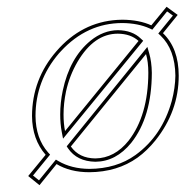

<svg xmlns="http://www.w3.org/2000/svg" viewBox="-20 -497 546 565"><path d="M409.7 -337.9 188.5 -65.9Q212.9 -31.2 260.7 -30.8Q317.4 -31.7 358.4 -83Q416 -157.2 416.5 -282.7Q416.5 -314.9 409.7 -337.9ZM326.7 -397.9Q256.8 -397.9 208 -314.9Q184.6 -274.9 174.3 -228Q167 -192.9 167 -160.2Q167 -132.8 171.4 -111.3L387.7 -376.5Q364.7 -397.5 326.7 -397.9ZM470.2 -477.1 502.9 -453.1 459.5 -399.4Q505.9 -355 505.9 -274.4Q505.9 -169.9 437.5 -84Q413.1 -53.7 384.8 -33.2Q325.2 9.3 242.7 9.8Q214.4 9.8 190.2 3.7Q166 -2.4 146.5 -14.2L96.2 47.9L63 21L114.3 -41.5Q74.7 -86.9 74.2 -155.8Q74.7 -264.2 146 -346.2Q220.2 -432.1 325.7 -438.5Q333.5 -439 340.3 -439Q390.1 -438.5 425.3 -422.4ZM413.6 -358.9 418.9 -340.8Q426.3 -315.4 426.8 -282.7Q426.3 -152.3 366.2 -76.7Q321.3 -21.5 260.7 -21Q206.5 -22 180.2 -60.5L176.3 -66.4ZM326.7 -408.2Q369.6 -407.7 394.5 -383.3L401.4 -377L165.5 -88.9L161.6 -109.4Q157.2 -132.8 157.2 -160.2Q157.2 -194.8 164.6 -230Q185.1 -327.1 246.6 -377.4Q284.2 -407.7 326.7 -408.2ZM471.7 -463.4 428.2 -409.7 420.9 -413.1Q386.7 -428.7 340.3 -429.2Q235.8 -429.2 159.2 -346.2Q155.8 -342.3 153.3 -339.8Q84.5 -259.3 84.5 -155.8Q85 -89.8 121.6 -48.3L127.4 -42L77.1 19.5L94.7 33.7L144.5 -27.3L151.9 -22.9Q190.4 -0.5 242.7 0Q322.8 -0.5 378.9 -41Q457 -97.7 485.4 -199.7Q495.6 -238.3 496.1 -274.4Q495.1 -351.6 452.6 -392.1L445.8 -398.4L488.8 -451.2Z"/></svg>

Font: Linux Biolinum Outline O
Style: Italic
Weight: 400
Italic angle: -12°
Designer: Philipp H. Poll
Foundry: Philipp H. Poll
Version: Version 0.6.2